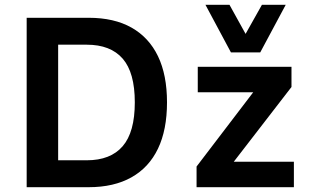

<svg xmlns="http://www.w3.org/2000/svg" viewBox="-20 -779 1287 799"><path d="M91 0V-705H349Q455 -705 527.5 -664Q600 -623 637.5 -545Q675 -467 675 -353Q675 -239 637.5 -160.5Q600 -82 527 -41Q454 0 349 0ZM222 -112H341Q440 -112 490.5 -170.5Q541 -229 541 -353Q541 -477 490.5 -535Q440 -593 341 -593H222ZM798 0V-86L1065 -436L1070 -395H803V-501H1193V-417L922 -66L919 -106H1203V0ZM941 -561 835 -759H935L1002 -638L1070 -759H1169L1063 -561Z"/></svg>

Font: Nunito Sans 7pt SemiCondensed
Style: Bold
Weight: 700
Width: 4
Designer: Vernon Adams
Foundry: Vernon Adams
Version: Version 3.101;gftools[0.9.27]